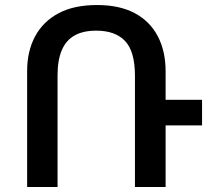

<svg xmlns="http://www.w3.org/2000/svg" viewBox="-20 -744 853 764"><path d="M88 0V-462Q88 -540 119.5 -599Q151 -658 212.5 -691Q274 -724 366 -724Q455 -724 515.5 -692Q576 -660 607.5 -600.5Q639 -541 639 -460V0H517V-442Q517 -539 478 -580.5Q439 -622 363 -622Q311 -622 277 -603Q243 -584 226 -544.5Q209 -505 209 -444V0ZM623 -347H784V-245H623Z"/></svg>

Font: Noto Sans Armenian SemiBold
Style: Regular
Weight: 600
Designer: Monotype Design Team
Foundry: Monotype Imaging Inc.
Version: Version 2.007